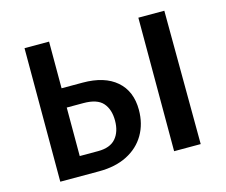

<svg xmlns="http://www.w3.org/2000/svg" viewBox="-95 -786 1076 914"><g transform="rotate(-15 443.5 -329.0)"><path d="M95 0V-658H216V-94H307Q366 -94 394 -126.5Q422 -159 422 -214Q422 -269 394 -301Q366 -333 298 -333H174V-428H320Q427 -428 486 -377Q545 -326 545 -234Q545 -165 514 -112Q483 -59 425 -29.5Q367 0 287 0ZM656 0V-658H784L787 0Z"/></g></svg>

Font: Ysabeau Office
Style: Bold
Weight: 700
Designer: Christian Thalmann (Catharsis Fonts)
Version: Version 2.001;gftools[0.9.30]; featfreeze: tnum,lnum,ss02